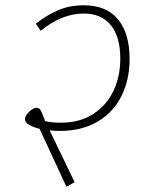

<svg xmlns="http://www.w3.org/2000/svg" viewBox="-20 -696 546 723"><path d="M205 -203Q191 -203 167 -205L261 -10L230 7L129 -211Q104 -217 89 -226.5Q74 -236 74 -247Q74 -260 89.5 -275Q105 -290 118 -290Q127 -290 132 -282.5Q137 -275 141.5 -262Q146 -249 150 -240Q174 -234 209 -234Q281 -234 331.5 -267Q382 -300 407.5 -354.5Q433 -409 433 -475Q433 -557 397.5 -601Q362 -645 295 -645Q213 -645 133 -580L115 -607Q153 -637 196.5 -656.5Q240 -676 296 -676Q381 -676 424.5 -623Q468 -570 468 -474Q468 -396 437.5 -334.5Q407 -273 347.5 -238Q288 -203 205 -203Z"/></svg>

Font: FiraGO UltraLight
Style: Italic
Weight: 200
Italic angle: -8°
Designer: bBox Type GmbH
Foundry: bBox Type GmbH
Version: Version 1.001